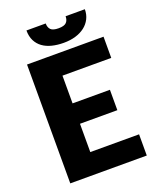

<svg xmlns="http://www.w3.org/2000/svg" viewBox="-165 -1010 902 1106"><g transform="rotate(-20 286.5 -457.0)"><path d="M240.5 -598.5V-428.5H469.5V-303.5H240.5V-130H539.5V0H70.5V-728.5H539.5V-598.5ZM313.5 -773.5Q274 -773.5 241.2 -781.8Q208.5 -790 184.8 -807.2Q161 -824.5 147.8 -851Q134.5 -877.5 134.5 -914H252.5Q252.5 -889.5 265.8 -876Q279 -862.5 313.5 -862.5Q348 -862.5 361.2 -876Q374.5 -889.5 374.5 -914H492.5Q492.5 -881.5 479.2 -855.5Q466 -829.5 442.2 -811.2Q418.5 -793 385.8 -783.2Q353 -773.5 313.5 -773.5Z"/></g></svg>

Font: Lato ExtraBold
Style: Regular
Weight: 800
Designer: Lukasz Dziedzic with Adam Twardoch and Botio Nikoltchev
Foundry: tyPoland Lukasz Dziedzic
Version: Version 2.015; 2015-08-06; http://www.latofonts.com/